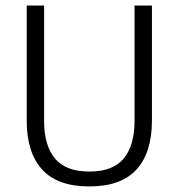

<svg xmlns="http://www.w3.org/2000/svg" viewBox="-20 -659 642 690"><path d="M301 11Q186.5 11 131.2 -50Q76 -111 76 -225.5V-639H138.5V-224Q138.5 -136.5 177.5 -89.5Q216.5 -42.5 301 -42.5Q386 -42.5 424.8 -89.5Q463.5 -136.5 463.5 -224V-639H526V-225.5Q526 -111 470.8 -50Q415.5 11 301 11Z"/></svg>

Font: Anek Telugu Light
Style: Regular
Weight: 300
Version: Version 1.003